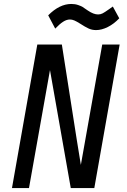

<svg xmlns="http://www.w3.org/2000/svg" viewBox="-20 -950 640 970"><path d="M168.5 -725H292.5L368 -243L388.5 -117L496.5 -725H584.5L456.5 0H337.5L232.5 -596L126.5 0H40.5ZM384 -831Q366.5 -842 355.2 -846.8Q344 -851.5 333.5 -851.5Q316.5 -851.5 299 -840.2Q281.5 -829 259 -805.5L223.5 -872.5Q280.5 -930 340.5 -930Q359.5 -930 375 -924.5Q390.5 -919 395.5 -916Q400.5 -913 423.5 -897Q452.5 -877 475.5 -877Q488 -877 498.5 -882.5Q509 -888 529.5 -902.5L550 -917L582.5 -857.5Q555.5 -829 524.5 -813.5Q493.5 -798 465.5 -798Q445 -798 428 -805.8Q411 -813.5 384 -831Z"/></svg>

Font: JuliaMono
Style: Italic
Weight: 400
Italic angle: -9°
Monospace: yes
Designer: cormullion
Foundry: corm
Version: Version 0.057; ttfautohint (v1.8.4)